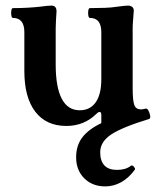

<svg xmlns="http://www.w3.org/2000/svg" viewBox="-20 -439 561 686"><path d="M356 227Q310 227 281 198Q252 169 252 123Q252 81 274 52Q296 23 342 1V-28Q342 -39 336 -39Q331 -39 324 -32Q303 -11 276 0Q249 11 217 11Q145 11 106 -40Q67 -91 67 -185V-324Q67 -375 26 -375Q22 -375 20.5 -384Q19 -393 20.5 -401.5Q22 -410 26 -410Q54 -410 79.5 -411.5Q105 -413 122 -415Q139 -417 147.5 -418Q156 -419 164 -419Q182 -419 182 -398Q181 -382 180 -366.5Q179 -351 179 -338V-208Q179 -128 200.5 -86.5Q222 -45 265 -45Q302 -45 322 -73.5Q342 -102 342 -156V-324Q342 -375 301 -375Q297 -375 295.5 -384Q294 -393 295.5 -401.5Q297 -410 301 -410Q328 -410 354.5 -411Q381 -412 398 -415Q415 -417 422.5 -418Q430 -419 438 -419Q446 -419 452 -414.5Q458 -410 458 -401Q457 -383 455.5 -367Q454 -351 454 -338V-125Q454 -79 460 -63.5Q466 -48 484 -48Q487 -48 491.5 -49Q496 -50 501 -51Q506 -52 510.5 -43.5Q515 -35 516.5 -25.5Q518 -16 513 -14Q415 16 376.5 42Q338 68 338 105Q338 136 353 152Q368 168 398 168Q413 168 425.5 164.5Q438 161 448 153Q453 150 458.5 157Q464 164 462 167Q440 197 413 212Q386 227 356 227Z"/></svg>

Font: Junicode VF
Style: Regular
Weight: 400
Designer: Peter S. Baker
Version: Version 2.213